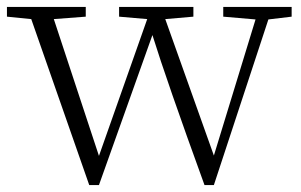

<svg xmlns="http://www.w3.org/2000/svg" viewBox="-24 -527 866 553"><path d="M261 6 415 -426C442 -339 492 -195 565 6H592L749 -471L816 -479V-507H619V-479L712 -471L592 -79L452 -472L533 -479V-507H319V-479L400 -472L261 -78L131 -472L223 -479V-507H-4V-479L66 -472L233 6Z"/></svg>

Font: AllPunType ExtraLight
Style: Regular
Weight: 280
Version: 1.0